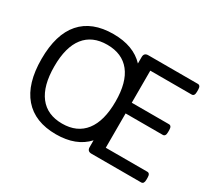

<svg xmlns="http://www.w3.org/2000/svg" viewBox="-137 -941 1295 1182"><g transform="rotate(30 510.5 -350.0)"><path d="M583 -352Q583 -489 527 -559.5Q471 -630 365 -630Q259 -630 203.5 -559.5Q148 -489 148 -352Q148 -214 203.5 -142Q259 -70 365 -70Q471 -70 527 -142Q583 -214 583 -352ZM988 -46V-30Q988 0 968 0H615Q585 0 585 -30V-78Q508 6 365 6Q215 6 136 -85.5Q57 -177 57 -352Q57 -527 135.5 -616.5Q214 -706 365 -706Q508 -706 585 -624V-670Q585 -700 615 -700H967Q987 -700 987 -670V-654Q987 -624 967 -624H673V-396H937Q957 -396 957 -366V-350Q957 -320 937 -320H673V-76H968Q988 -76 988 -46Z"/></g></svg>

Font: mmAsap
Style: Regular
Weight: 400
Designer: Pablo Cosgaya
Foundry: Omnibus-Type
Version: Version 1.001